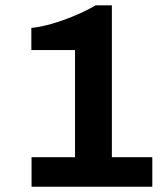

<svg xmlns="http://www.w3.org/2000/svg" viewBox="-20 -707 636 727"><path d="M99.5 0V-111.7H264.1V-517.4H98.7V-601.3Q132.4 -604.3 175.8 -616.8Q219.1 -629.3 263 -647.8Q307 -666.3 342.1 -686.7H403.6V-111.7H556.7V0Z"/></svg>

Font: Archivo Variable SemiBold
Style: Regular
Weight: 600
Designer: Hector Gatti
Foundry: Omnibus-Type
Version: Version 2.001